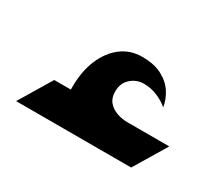

<svg xmlns="http://www.w3.org/2000/svg" viewBox="-69 -444 658 581"><g transform="rotate(30 260.0 -153.5)"><path d="M151 -46V-123Q151 -177 168.5 -218.5Q186 -260 217 -283.5Q248 -307 289 -307Q331 -307 358.5 -292.5Q386 -278 401 -255Q416 -232 420 -206Q407 -218 384 -228.5Q361 -239 334 -239Q309 -239 289.5 -222Q270 -205 270 -175Q270 -153 281.5 -139.5Q293 -126 311 -119.5Q329 -113 348 -113H388L389 -46ZM25 0 93 -113H495L427 0Z"/></g></svg>

Font: Reem Kufi Fun Medium
Style: Regular
Weight: 500
Designer: Khaled Hosny
Version: Version 1.005